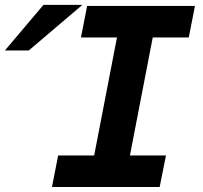

<svg xmlns="http://www.w3.org/2000/svg" viewBox="-196 -753 818 773"><path d="M-21 -733.4H135.7L-80.1 -549.8H-176.3ZM38.1 -127H183.1L274.9 -602.1H129.9L154.8 -729H588.9L564 -602.1H418.9L327.1 -127H472.2L446.8 0H13.2Z"/></svg>

Font: Hack
Style: Bold Italic
Weight: 700
Italic angle: -11°
Monospace: yes
Designer: Christopher Simpkins
Foundry: Christopher Simpkins
Version: Version 2.017; ttfautohint (v1.4.1) -l 4 -r 80 -G 350 -x 0 -